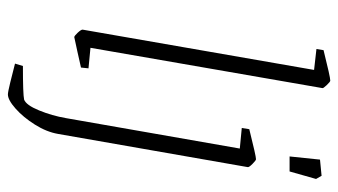

<svg xmlns="http://www.w3.org/2000/svg" viewBox="-205 -474 856 486"><g transform="rotate(90 223.0 -231.0)"><path d="M55 -12 157 -598 104 -604 107 -622Q175 -639 184 -639Q187 -639 195.5 -630Q204 -621 203 -619L101 -32L153 -27L151 -8L111 1Q75 9 74 9Q71 9 63 0.5Q55 -8 55 -12ZM141 159 147 139Q218 139 232 136Q246 131 259.5 98Q273 65 279 30L356 -410L304 -415L307 -434Q375 -451 383 -451Q386 -451 395 -442Q404 -433 403 -430L319 50Q314 79 295.5 108.5Q277 138 255 157.5Q233 177 219 177Q213 177 188.5 171Q164 165 141 159ZM384 -613 425 -617 433 -603 414 -536H376Z"/></g></svg>

Font: Grenze ExtraLight
Style: Italic
Weight: 275
Italic angle: -10°
Designer: Renata Polastri
Foundry: Omnibus-Type
Version: Version 1.002; ttfautohint (v1.8)